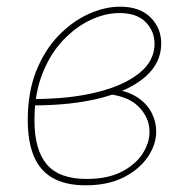

<svg xmlns="http://www.w3.org/2000/svg" viewBox="-20 -548 574 574"><path d="M236 6Q176 6 137.5 -16Q99 -38 81 -81.5Q63 -125 63 -189Q63 -272 88 -335Q113 -398 154.5 -441Q196 -484 244.5 -506Q293 -528 339 -528Q398 -528 430 -496Q462 -464 462 -418Q462 -360 414.5 -318.5Q367 -277 281 -255Q195 -233 81 -233V-252Q187 -252 268.5 -272Q350 -292 396 -329Q442 -366 442 -417Q442 -455 415.5 -482Q389 -509 337 -509Q295 -509 251 -488.5Q207 -468 168.5 -427.5Q130 -387 106.5 -327Q83 -267 83 -188Q83 -100 120 -56.5Q157 -13 239 -13Q301 -13 342.5 -34Q384 -55 405.5 -87.5Q427 -120 427 -154Q427 -197 393 -230.5Q359 -264 287 -268L321 -281Q365 -275 393 -255.5Q421 -236 434 -209.5Q447 -183 447 -155Q447 -116 422 -79Q397 -42 350 -18Q303 6 236 6Z"/></svg>

Font: Bitter Thin
Style: Italic
Weight: 100
Italic angle: -9°
Designer: Sol Matas, and Bitter project Authors
Foundry: Sol Matas
Version: Version 2.002